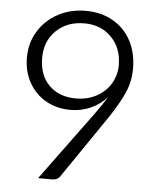

<svg xmlns="http://www.w3.org/2000/svg" viewBox="-52 -763 655 808"><g transform="rotate(5 275.5 -359.5)"><path d="M352 -290Q386 -337 403 -366Q375 -334 335 -316Q295 -298 249 -298Q192 -298 146.5 -323.5Q101 -349 74.5 -395.5Q48 -442 48 -502Q48 -563 78 -612.5Q108 -662 160.5 -690.5Q213 -719 278 -719Q343 -719 393 -690.5Q443 -662 470 -611Q497 -560 497 -493Q497 -440 476 -392Q455 -344 412 -280L231 -15Q221 0 198 0H139ZM436 -503Q436 -575 391.5 -620.5Q347 -666 277 -666Q204 -666 158 -621.5Q112 -577 112 -506Q112 -433 154.5 -390.5Q197 -348 268 -348Q317 -348 355.5 -369Q394 -390 415 -425.5Q436 -461 436 -503Z"/></g></svg>

Font: Aleo Light
Style: Regular
Weight: 300
Designer: Alessio Laiso
Foundry: Alessio Laiso
Version: Version 2.000